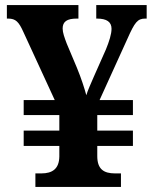

<svg xmlns="http://www.w3.org/2000/svg" viewBox="-20 -734 605 754"><path d="M119 0H455V-53H432C387 -53 362 -70 362 -121V-161H502V-221H362V-282H502V-341H371L481 -583C509 -646 520 -661 550 -661H556V-714H358V-661H361C399 -661 418 -648 418 -621C418 -600 409 -572 396 -540L349 -434C337 -406 324 -378 319 -360C312 -386 299 -427 282 -468L242 -563C233 -587 226 -606 226 -622C226 -649 243 -661 281 -661H288V-714H7V-661H12C42 -661 54 -648 72 -608L195 -341H73V-282H213V-221H73V-161H213V-119C212 -71 186 -53 142 -53H119Z"/></svg>

Font: Noto Serif Malayalam
Style: Bold
Weight: 700
Designer: Indian type Foundry, Jelle Bosma, Monotype Design Team
Foundry: Monotype Imaging Inc.
Version: Version 2.104